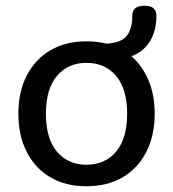

<svg xmlns="http://www.w3.org/2000/svg" viewBox="-20 -640 603 669"><path d="M281 -66Q346 -66 384.5 -111.5Q423 -157 423 -244Q423 -330 384.5 -375.5Q346 -421 281 -421Q217 -421 178.5 -375.5Q140 -330 140 -244Q140 -157 178.5 -111.5Q217 -66 281 -66ZM281 9Q209 9 156 -22Q103 -53 73.5 -110Q44 -167 44 -244Q44 -321 73.5 -377.5Q103 -434 156 -465Q209 -496 281 -496Q318 -496 351 -488Q403 -491 422 -515.5Q441 -540 441 -585Q441 -620 483 -620Q525 -620 525 -586Q525 -532 502 -495.5Q479 -459 438 -444Q476 -411 497.5 -360Q519 -309 519 -244Q519 -167 489.5 -110Q460 -53 407 -22Q354 9 281 9Z"/></svg>

Font: Chiron GoRound TC
Style: Regular
Weight: 400
Designer: Ryoko NISHIZUKA 西塚涼子 (kana, bopomofo & ideographs); Paul D. Hunt (Latin, Greek & Cyrillic); Sandoll Communications 산돌커뮤니
Foundry: Adobe
Version: Version 1.000;hotconv 1.1.1;makeotfexe 2.6.0